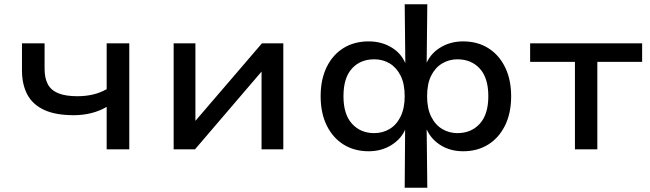

<svg xmlns="http://www.w3.org/2000/svg" viewBox="-20 -700 3048 900"><path d="M480 0V-199Q448 -180 408.5 -170Q369 -160 326 -160Q240 -160 186.5 -185Q133 -210 108 -257Q83 -304 83 -371V-497H189V-377Q189 -334 204 -305.5Q219 -277 253 -263Q287 -249 343 -249Q382 -249 416 -257Q450 -265 480 -282V-497H586V0Z M794 0V-497H896V-130H893L1208 -497H1308V0H1206V-368H1209L894 0Z M1877 180 1879 -92Q1859 -47 1813 -19Q1767 9 1708 9Q1641 9 1590.5 -22.5Q1540 -54 1511.5 -112Q1483 -170 1483 -249Q1483 -328 1511.5 -386Q1540 -444 1590.5 -475Q1641 -506 1708 -506Q1767 -506 1813 -479Q1859 -452 1879 -406H1880L1877 -680H1983L1980 -406Q2001 -452 2047 -479Q2093 -506 2151 -506Q2218 -506 2268.5 -474.5Q2319 -443 2347.5 -385Q2376 -327 2376 -249Q2376 -170 2347.5 -112Q2319 -54 2268.5 -22.5Q2218 9 2151 9Q2091 9 2046 -19Q2001 -47 1981 -92H1980L1983 180ZM1734 -76Q1774 -76 1806.5 -95.5Q1839 -115 1858 -154Q1877 -193 1877 -249Q1877 -307 1858 -345Q1839 -383 1807 -402.5Q1775 -422 1734 -422Q1669 -422 1629.5 -378.5Q1590 -335 1590 -249Q1590 -164 1630 -120Q1670 -76 1734 -76ZM2124 -76Q2189 -76 2229 -120Q2269 -164 2269 -249Q2269 -335 2229 -378.5Q2189 -422 2124 -422Q2085 -422 2052.5 -402.5Q2020 -383 2001 -345Q1982 -307 1982 -249Q1982 -192 2001 -153.5Q2020 -115 2052.5 -95.5Q2085 -76 2124 -76Z M2675 0V-410H2465V-497H2990V-410H2780V0Z"/></svg>

Font: Nunito Sans 7pt SemiExpanded Medium
Style: Regular
Weight: 500
Width: 6
Designer: Vernon Adams
Foundry: Vernon Adams
Version: Version 3.101;gftools[0.9.27]